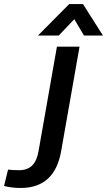

<svg xmlns="http://www.w3.org/2000/svg" viewBox="-157 -731 530 951"><path d="M-137 190 -117 109Q-95 112 -62 112Q-21 112 2.5 88.5Q26 65 34 17L125 -500H237L146 17Q114 200 -54 200Q-101 200 -137 190ZM186 -711H254L353 -555H259L211 -636L134 -555H31Z"/></svg>

Font: Sarabun SemiBold
Style: Italic
Weight: 600
Italic angle: -10°
Designer: Suppakit Chalermlarp | Katatrad Co.,Ltd.
Foundry: Cadson Demak Co.,Ltd.
Version: Version 1.000; ttfautohint (v1.6)